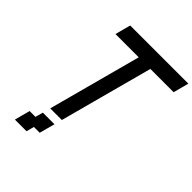

<svg xmlns="http://www.w3.org/2000/svg" viewBox="-300 -1042 1459 1459"><g transform="rotate(45 429.5 -312.5)"><path d="M120.6 250H245.6L262.2 187.5H324.7Q330.1 166.5 341.3 124.8Q352.5 83 358.4 62.5H233.4L216.3 125H153.8Q147.9 145.5 137 187.3Q126 229 120.6 250ZM250 0H375L576.2 -750H826.2Q831.5 -770.5 842.8 -812.5Q854 -854.5 859.4 -875H234.4Q229 -854 217.8 -812.5Q206.5 -771 201.2 -750H451.2Z"/></g></svg>

Font: Faithful 32x
Style: Oblique
Weight: 400
Foundry: Faithful Resource Pack
Version: Version 1.0; January 27, 2023